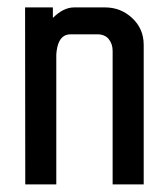

<svg xmlns="http://www.w3.org/2000/svg" viewBox="-20 -496 407 516"><path d="M122.1 -447.8Q150.4 -476.1 179.2 -476.1H262.2Q304.7 -476.1 335.4 -447.3Q366.2 -418.5 366.2 -375.5V-0.5H282.7V-359.4Q282.7 -377.9 272.2 -390.9Q261.7 -403.8 241.7 -403.8H170.4Q141.6 -404.3 133.8 -368.2Q131.8 -358.4 131.3 -349.6V-0.5H47.9L47.4 -476.1H122.1Z"/></svg>

Font: Uroob
Style: Regular
Weight: 400
Designer: Hussain K H
Foundry: Swanthanthra Malayalam Computing(http://smc.org.in)
Version: Version 2.0.0+20200101